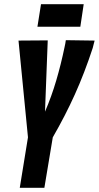

<svg xmlns="http://www.w3.org/2000/svg" viewBox="-20 -893 470 913"><path d="M74 0 113 -240 68 -700 207 -701 194 -362Q225 -434 247.5 -510.5Q270 -587 287 -669Q291 -686 293 -702L430 -700Q428 -692 425.5 -683Q423 -674 421 -665Q382 -546 336 -444Q290 -342 231 -240L191 0ZM158 -766 175 -873H378L362 -766Z"/></svg>

Font: Georama ExtraCondensed
Style: Bold Italic
Weight: 700
Width: 2
Italic angle: -9°
Designer: Jean-Baptiste Levee
Foundry: Production Type
Version: Version 1.000